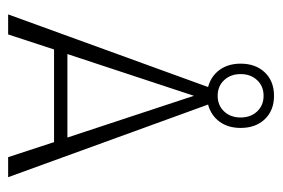

<svg xmlns="http://www.w3.org/2000/svg" viewBox="-128 -548 677 460"><g transform="rotate(90 210.0 -318.5)"><path d="M247.5 -517.5Q262 -533 262 -557Q262 -581 247.5 -596.5Q233 -612 210 -612Q187 -612 172.5 -596.5Q158 -581 158 -557Q158 -533 172.5 -517.5Q187 -502 210 -502Q233 -502 247.5 -517.5ZM133 -557Q133 -593 154 -615Q175 -637 210 -637Q245 -637 266 -615Q287 -593 287 -557Q287 -527 272 -506.5Q257 -486 231 -479L405 0H357L321 -110H99L63 0H15L189 -479Q163 -486 148 -506.5Q133 -527 133 -557ZM110 -142H310L210 -445Z"/></g></svg>

Font: Glametrix
Style: Light
Weight: 300
Designer: gluk
Foundry: gluk
Version: Version 0.40